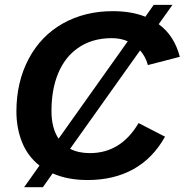

<svg xmlns="http://www.w3.org/2000/svg" viewBox="-20 -745 774 805"><path d="M645.5 -643.6Q710.9 -595.7 733.9 -506.8L600.1 -472.2Q590.8 -507.3 567.4 -533.7L273.9 -121.1Q308.6 -103 356.9 -103Q421.9 -103 472.9 -134.5Q523.9 -166 561 -229L671.9 -171.9Q621.1 -81.1 539.1 -35.6Q457 9.8 347.2 9.8Q263.2 9.8 200.7 -18.1L159.7 40H81.1L145.5 -50.8Q95.7 -90.3 72.3 -149.2Q48.8 -208 48.8 -277.8Q48.8 -400.9 100.1 -498Q151.4 -594.7 243.4 -646.5Q335.4 -698.2 452.6 -698.2Q531.7 -698.2 589.4 -674.8L624.5 -724.6H703.1ZM195.8 -279.8Q195.8 -208 225.6 -163.6L515.6 -571.8Q486.3 -585 448.2 -585Q364.3 -585 305.2 -542.5Q252.4 -505.4 224.1 -438Q195.8 -370.6 195.8 -279.8Z"/></svg>

Font: Arimo
Style: Italic
Weight: 400
Italic angle: -12°
Designer: Steve Matteson
Foundry: Monotype Imaging Inc.
Version: Version 1.33